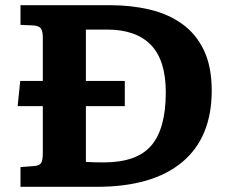

<svg xmlns="http://www.w3.org/2000/svg" viewBox="-20 -720 891 740"><path d="M59 0V-76L111 -80Q130 -81 137.5 -90.5Q145 -100 145 -131V-311H48L58 -408H145V-574Q145 -598 138.5 -609Q132 -620 109 -622L59 -624V-700H404Q486 -700 557.5 -683Q629 -666 682.5 -627.5Q736 -589 766 -526Q796 -463 796 -371Q796 -190 682 -95Q568 0 353 0ZM379 -94Q508 -94 563.5 -159.5Q619 -225 619 -364Q619 -488 561.5 -547Q504 -606 393 -606H311V-408H461V-311H311V-96Q328 -95 345 -94.5Q362 -94 379 -94Z"/></svg>

Font: Literata 7pt
Style: Bold
Weight: 700
Designer: Latin by Veronika Burian and Jose Scaglione. Greek by Irene Vlachou. Cyrillic by Vera Evstafieva.
Foundry: TypeTogether
Version: Version 3.002